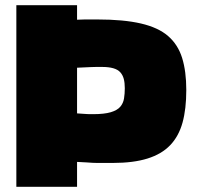

<svg xmlns="http://www.w3.org/2000/svg" viewBox="-20 -720 761 740"><path d="M43 0V-700H277V-644Q293 -645 307 -645Q321 -645 333.5 -645Q346 -645 355 -645Q456 -645 523 -629.5Q590 -614 628 -581Q666 -548 682 -496.5Q698 -445 698 -373Q698 -300 683.5 -247.5Q669 -195 636 -160.5Q603 -126 548.5 -109Q494 -92 415 -92Q390 -92 376.5 -92Q363 -92 354.5 -92Q346 -92 337 -92.5Q328 -93 314.5 -94Q301 -95 277 -96V0ZM338 -280Q382 -280 407 -287.5Q432 -295 443.5 -308.5Q455 -322 458 -340.5Q461 -359 461 -380Q461 -401 457 -416Q453 -431 443.5 -441.5Q434 -452 416.5 -457Q399 -462 373 -462Q361 -462 351 -462Q341 -462 332 -461.5Q323 -461 310 -460.5Q297 -460 277 -459V-283Q290 -282 299 -281.5Q308 -281 314 -280.5Q320 -280 326 -280Q332 -280 338 -280Z"/></svg>

Font: Georama ExtraCondensed Thin Black
Style: Regular
Weight: 900
Version: Version 1.001